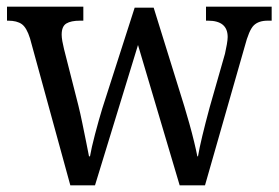

<svg xmlns="http://www.w3.org/2000/svg" viewBox="-20 -556 836 576"><path d="M70 -441Q60 -473 45.5 -483.5Q31 -494 4 -494H1V-536H230V-494H220Q193 -494 179 -485.5Q165 -477 165 -452Q165 -444 167 -432.5Q169 -421 172 -409L215 -240Q221 -216 227 -186.5Q233 -157 238.5 -130Q244 -103 247 -87H250Q254 -111 265 -153Q276 -195 287 -231L384 -533H441L533 -237Q540 -214 548 -185.5Q556 -157 562.5 -130Q569 -103 572 -87H574Q578 -111 587 -148.5Q596 -186 609 -234L655 -395Q658 -408 660.5 -422.5Q663 -437 663 -445Q663 -494 604 -494H598V-536H795V-494H783Q756 -494 741.5 -480Q727 -466 714 -416L595 0H519L394 -421L265 0H191Z"/></svg>

Font: Noto Serif Hebrew SemiCondensed
Style: Regular
Weight: 400
Width: 4
Designer: Monotype Design Team
Foundry: Monotype Imaging Inc.
Version: Version 2.004; ttfautohint (v1.8.4.7-5d5b)